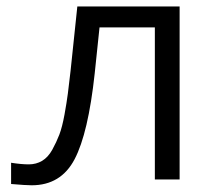

<svg xmlns="http://www.w3.org/2000/svg" viewBox="-20 -545 644 583"><path d="M13.7 -50.8Q44.9 -45.9 67.4 -45.9Q89.8 -45.9 107.9 -56.6Q126 -67.4 138.7 -90.3Q151.4 -113.3 160.2 -136.2Q168.9 -159.2 175.8 -196.8Q182.6 -234.4 186 -260.7Q189.5 -287.1 194.3 -330.1L214.8 -525.4H525.4V0H450.2V-461.9H282.2L267.6 -322.3Q248 -140.6 206.5 -61.5Q165 17.6 76.2 17.6Q58.6 17.6 13.7 13.7Z"/></svg>

Font: Gothic A1
Style: Regular
Weight: 400
Designer: HanYang I&C Co.,Ltd.
Foundry: HanYang I&C Co.,Ltd.
Version: Version 2.50